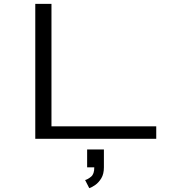

<svg xmlns="http://www.w3.org/2000/svg" viewBox="-20 -720 940 996"><path d="M163 0V-700H247V-64.5H790.5V0ZM432 148V55.5H519V148Q519 182.5 505.5 204.8Q492 227 474.2 239.5Q456.5 252 443 256L421.5 214Q435.5 210.5 452.5 196.5Q469.5 182.5 469 148Z"/></svg>

Font: Trispace Expanded Light
Style: Regular
Weight: 300
Width: 7
Designer: Tyler Finck
Foundry: Etcetera Type Company
Version: Version 1.210; ttfautohint (v1.8.3)